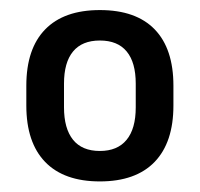

<svg xmlns="http://www.w3.org/2000/svg" viewBox="-20 -666 387 372"><path d="M173.5 -314.5Q104 -314.5 67.5 -352.2Q31 -390 31 -461.5V-500Q31 -571.5 67.5 -609Q104 -646.5 173.5 -646.5Q243.5 -646.5 279.8 -609Q316 -571.5 316 -500V-461.5Q316 -390 279.5 -352.2Q243 -314.5 173.5 -314.5ZM173.5 -373.5Q207.5 -373.5 225.2 -395Q243 -416.5 243 -458V-504Q243 -545 225.5 -566.2Q208 -587.5 173.5 -587.5Q139 -587.5 121.5 -566.2Q104 -545 104 -504V-458Q104 -417 121.5 -395.2Q139 -373.5 173.5 -373.5Z"/></svg>

Font: Anek Malayalam Medium Medium
Style: Regular
Weight: 500
Version: Version 1.003